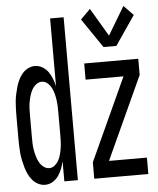

<svg xmlns="http://www.w3.org/2000/svg" viewBox="-54 -808 708 863"><g transform="rotate(-5 300.0 -377.0)"><path d="M430 -586 340 -718 384 -762 459 -635 535 -762 578 -718 488 -586ZM115 8Q99 8 84 0.5Q69 -7 58 -20Q47 -33 40 -48Q33 -63 28.5 -79Q24 -95 20.5 -111Q17 -127 15.5 -143.5Q14 -160 13.5 -176.5Q13 -193 13 -210V-310Q13 -327 13.5 -343.5Q14 -360 15.5 -376.5Q17 -393 20.5 -409Q24 -425 28.5 -441Q33 -457 40 -472Q47 -487 58 -500Q69 -513 84 -520.5Q99 -528 115 -528Q133 -528 149 -518.5Q165 -509 175 -494.5Q185 -480 191.5 -463.5Q198 -447 202 -429V-735H263V0H202V-91Q198 -73 191.5 -56.5Q185 -40 175 -25.5Q165 -11 149 -1.5Q133 8 115 8ZM337 0V-74L508 -447H337V-520H581V-447L410 -74H581V0ZM140 -65Q154 -65 165.5 -75Q177 -85 183.5 -98Q190 -111 193.5 -125Q197 -139 199 -153Q201 -167 201.5 -181.5Q202 -196 202 -210V-310Q202 -324 201.5 -338.5Q201 -353 199 -367Q197 -381 193.5 -395Q190 -409 183.5 -422Q177 -435 165.5 -445Q154 -455 140 -455Q126 -455 114 -445.5Q102 -436 95 -423Q88 -410 84 -396Q80 -382 77.5 -368Q75 -354 74.5 -339.5Q74 -325 74 -310V-210Q74 -195 74.5 -180.5Q75 -166 77.5 -152Q80 -138 84 -124Q88 -110 95 -97Q102 -84 114 -74.5Q126 -65 140 -65Z"/></g></svg>

Font: Iosevka SS04 Extended
Style: Regular
Weight: 400
Width: 7
Monospace: yes
Designer: Belleve Invis
Foundry: Belleve Invis
Version: Version 19.0.0; ttfautohint (v1.8.4)